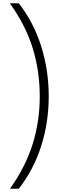

<svg xmlns="http://www.w3.org/2000/svg" viewBox="-20 -886 369 1174"><path d="M278 -297Q278 -138 232 6.5Q186 151 95 268H41Q136 135 179.5 -4.5Q223 -144 223 -297Q223 -452 180 -591.5Q137 -731 40 -866H95Q186 -749 232 -602.5Q278 -456 278 -297Z"/></svg>

Font: Noto Sans Telugu UI ExtraCondensed Light
Style: Regular
Weight: 300
Width: 2
Designer: Jelle Bosma - Monotype Design Team
Foundry: Monotype Imaging Inc.
Version: Version 2.005; ttfautohint (v1.8.4.7-5d5b)